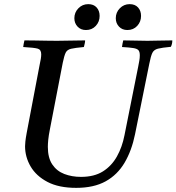

<svg xmlns="http://www.w3.org/2000/svg" viewBox="-20 -896 852 927"><path d="M348 11Q264 11 209.5 -17.5Q155 -46 128 -92Q101 -138 101 -190Q101 -198 102.5 -213Q104 -228 109 -255L171 -581Q175 -599 177 -611.5Q179 -624 179 -634Q179 -656 162.5 -661Q146 -666 92 -669Q94 -685 98 -701Q118 -701 147.5 -700.5Q177 -700 207 -699.5Q237 -699 255 -699Q282 -699 322 -700Q362 -701 391 -701Q391 -694 389 -685.5Q387 -677 385 -669Q342 -665 323 -660.5Q304 -656 297 -641.5Q290 -627 283 -593L221 -272Q215 -242 213 -221.5Q211 -201 211 -187Q211 -134 232.5 -102Q254 -70 290.5 -56Q327 -42 371 -42Q435 -42 477 -68.5Q519 -95 544.5 -140.5Q570 -186 581 -243L647 -573Q650 -589 652.5 -602.5Q655 -616 655 -629Q655 -646 648.5 -653.5Q642 -661 623.5 -664Q605 -667 569 -669Q571 -685 575 -701Q598 -701 634 -700Q670 -699 692 -699Q714 -699 748 -700Q782 -701 812 -701Q812 -684 805 -670Q762 -666 742.5 -661Q723 -656 715.5 -640.5Q708 -625 701 -589L632 -248Q616 -169 581.5 -110.5Q547 -52 490 -20.5Q433 11 348 11ZM395 -751Q370 -751 354.5 -767.5Q339 -784 339 -808Q339 -836 358.5 -856Q378 -876 406 -876Q432 -876 446.5 -860Q461 -844 461 -819Q461 -791 442.5 -771Q424 -751 395 -751ZM595 -751Q570 -751 554.5 -767.5Q539 -784 539 -808Q539 -836 558.5 -856Q578 -876 606 -876Q632 -876 646.5 -860Q661 -844 661 -819Q661 -791 642.5 -771Q624 -751 595 -751Z"/></svg>

Font: Tiro Devanagari Hindi
Style: Italic
Weight: 400
Italic angle: -11°
Designer: Devanagari: John Hudson & Fiona Ross, assisted by Paul Hanslow. Latin: John Hudson with Paul Hanslow, assisted by Kaja S
Foundry: Tiro Typeworks Ltd.
Version: Version 1.52